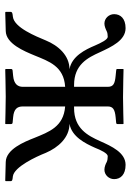

<svg xmlns="http://www.w3.org/2000/svg" viewBox="100 -610 512 753"><g transform="rotate(90 356.5 -234.0)"><path d="M321 -268H314C234 -268 207 -321 185 -370C164 -415 139 -470 91 -470C53 -470 36 -450 36 -425C36 -405 52 -387 73 -387C83 -387 95 -392 103 -396C108 -399 118 -400 125 -400C136 -400 149 -373 159 -350C175 -312 201 -259 252 -250C198 -250 159 -206 139 -157C123 -119 89 -33 46 -28L38 -27C34 -26 27 -26 27 -19V0L29 2L102 0C152 -1 181 -72 198 -113C221 -169 240 -228 321 -233V-67C321 -48 311 -32 278 -29L258 -27C254 -27 251 -25 251 -21V0L253 2C253 2 331 0 359 0C390 0 466 2 466 2L467 0V-21C467 -25 464 -27 461 -27L440 -29C408 -32 398 -45 398 -67V-233C478 -227 498 -169 521 -113C537 -72 566 -1 616 0L689 2L691 0V-19C691 -26 685 -26 680 -27L672 -28C635 -33 595 -119 580 -157C559 -206 520 -250 466 -250C517 -259 543 -312 560 -350C569 -373 582 -400 593 -400C601 -400 610 -399 616 -396C623 -392 635 -387 646 -387C667 -387 683 -405 683 -425C683 -450 666 -470 627 -470C579 -470 554 -415 534 -370C512 -321 484 -268 404 -268H398V-400C398 -420 409 -428 440 -431L461 -433C465 -433 467 -435 467 -438V-460L466 -462C466 -462 389 -460 362 -460C331 -460 252 -462 252 -462L251 -460V-437C251 -434 254 -433 258 -433L278 -431C309 -428 321 -422 321 -400Z"/></g></svg>

Font: Linux Libertine O C
Style: Regular
Weight: 400
Designer: Philipp H. Poll
Foundry: Philipp H. Poll
Version: Version 4.0.3